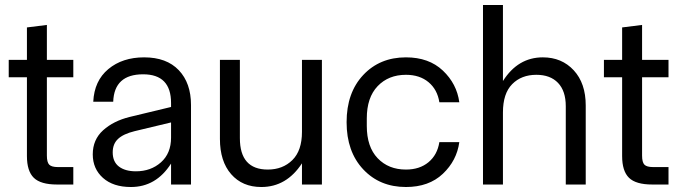

<svg xmlns="http://www.w3.org/2000/svg" viewBox="-20 -740 2731 770"><path d="M209 0Q143 0 115.5 -27Q88 -54 88 -114V-430H15V-500H88V-630L168 -640V-500H274V-430H168V-116Q168 -89 177.5 -79.5Q187 -70 212 -70H274V0Z M505 10Q434 10 393 -26.5Q352 -63 352 -121Q352 -180 393.5 -217.5Q435 -255 500 -271L666 -311V-327Q666 -442 554 -442Q438 -442 434 -332H354Q358 -416 414.5 -463Q471 -510 558 -510Q648 -510 697 -458.5Q746 -407 746 -319V0H666V-84Q606 10 505 10ZM432 -129Q432 -91 457 -72Q482 -53 525 -53Q585 -53 625.5 -89Q666 -125 666 -188V-249L520 -214Q475 -203 453.5 -183Q432 -163 432 -129Z M1028 10Q952 10 907 -41.5Q862 -93 862 -183V-500H942V-186Q942 -60 1054 -60Q1114 -60 1152.5 -98Q1191 -136 1191 -211V-500H1271V0H1191V-85Q1129 10 1028 10Z M1608 10Q1503 10 1436.5 -61Q1370 -132 1370 -250Q1370 -368 1436.5 -439Q1503 -510 1608 -510Q1700 -510 1756 -457Q1812 -404 1822 -330H1742Q1734 -381 1698.5 -410.5Q1663 -440 1608 -440Q1538 -440 1494.5 -394.5Q1451 -349 1451 -265V-235Q1451 -151 1494.5 -105.5Q1538 -60 1608 -60Q1663 -60 1698.5 -89.5Q1734 -119 1742 -170H1822Q1812 -96 1756 -43Q1700 10 1608 10Z M1917 0V-720H1997V-415Q2057 -510 2157 -510Q2233 -510 2281 -458Q2329 -406 2329 -317V0H2249V-314Q2249 -375 2218 -407.5Q2187 -440 2131 -440Q2071 -440 2034 -402.5Q1997 -365 1997 -289V0Z M2596 0Q2530 0 2502.5 -27Q2475 -54 2475 -114V-430H2402V-500H2475V-630L2555 -640V-500H2661V-430H2555V-116Q2555 -89 2564.5 -79.5Q2574 -70 2599 -70H2661V0Z"/></svg>

Font: TASA Orbiter Display
Style: Regular
Weight: 400
Designer: Weizhong Zhang
Version: Version 1.000;Glyphs 3.1.2 (3151)